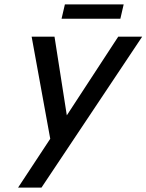

<svg xmlns="http://www.w3.org/2000/svg" viewBox="-20 -857 669 877"><path d="M62.5 0 209.5 -223.1 124.5 -689.5H229L285.2 -330.1L520 -689.5H629.4L169.4 0ZM261.2 -771.5 276.4 -836.9H544.9L529.8 -771.5Z"/></svg>

Font: Acari Sans Medium
Style: Italic
Weight: 500
Italic angle: -13°
Designer: Alfredo Marco Pradil and Stefan Peev
Foundry: Hanken Design Co.
Version: Version 1.045